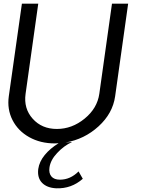

<svg xmlns="http://www.w3.org/2000/svg" viewBox="-20 -770 765 1044"><path d="M588.9 -750H676.8L606 -246.1Q592.8 -153.3 515.9 -83Q439 -12.7 335.9 4.9L372.1 2Q327.1 22.9 290.8 61.8Q254.4 100.6 249 141.1Q244.6 171.4 259.3 189.2Q273.9 207 306.2 207Q362.3 207 407.2 162.1L430.2 202.1Q368.2 256.8 286.1 253.9Q235.4 251.5 208.7 224.1Q182.1 196.8 188 148.9Q193.8 108.9 223.1 73Q252.4 37.1 298.8 8.8Q292 9.8 277.8 9.8Q199.7 9.8 138.9 -24.2Q78.1 -58.1 48.1 -116.9Q18.1 -175.8 27.8 -246.1L99.1 -750H188L119.1 -259.8Q107.9 -180.2 157.7 -124.5Q207.5 -68.8 289.1 -68.8Q371.6 -68.8 440.2 -125Q508.8 -181.2 520 -259.8Z"/></svg>

Font: Oakes Grotesk
Style: Italic
Weight: 400
Italic angle: -8°
Designer: Samuel Oakes
Foundry: Samuel Oakes
Version: Version 1.000;PS 001.000;hotconv 1.0.88;makeotf.lib2.5.64775